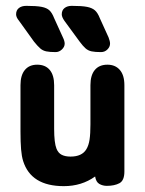

<svg xmlns="http://www.w3.org/2000/svg" viewBox="-20 -625 497 656"><path d="M305 -22Q308 -3 319.5 3.5Q331 10 345 10Q371 10 388 1Q405 -8 405 -39V-334Q405 -368 389.5 -386Q374 -404 347 -404Q319 -404 304 -386Q289 -368 289 -334V-200Q289 -168 286 -148Q283 -128 275 -115Q260 -90 221 -90Q203 -90 191 -96Q179 -102 173 -117Q165 -137 165 -185V-334Q165 -368 150 -386Q135 -404 107 -404Q80 -404 65 -386Q50 -368 50 -334V-176Q50 -139 52 -115Q54 -91 59 -75Q86 11 198 11Q259 11 305 -22ZM200 -554 252 -483Q263 -468 272 -460Q281 -452 293 -449.5Q305 -447 325 -447Q338 -447 347 -456Q356 -465 356 -476Q356 -484 351 -497L321 -563Q314 -581 304.5 -589.5Q295 -598 277.5 -601.5Q260 -605 225 -605Q210 -605 200.5 -597.5Q191 -590 191 -576Q191 -567 200 -554ZM45 -554 96 -483Q108 -468 117 -460Q126 -452 138 -449.5Q150 -447 170 -447Q182 -447 191.5 -456Q201 -465 201 -476Q201 -480 199.5 -485.5Q198 -491 195 -497L165 -563Q158 -581 149 -589.5Q140 -598 122.5 -601.5Q105 -605 70 -605Q54 -605 44.5 -597.5Q35 -590 35 -576Q35 -566 45 -554Z"/></svg>

Font: Beiruti
Style: Bold
Weight: 700
Designer: Arlette Boutros
Foundry: Boutros
Version: Version 1.41